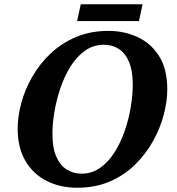

<svg xmlns="http://www.w3.org/2000/svg" viewBox="-20 -870 832 901"><path d="M342.3 11Q263.4 11 200 -20.5Q136.6 -52 99.8 -114Q63 -176 63 -266Q63 -324 80 -387Q97 -450 131.5 -510Q166 -570 217 -618.5Q268 -667 336 -696Q404 -725 488.9 -725Q563 -725 625.7 -696Q688.5 -667 726.7 -606.5Q765 -546 765 -450Q765 -395 748.5 -332Q732 -269 698.5 -208.5Q665 -148 614.5 -98Q564 -48 495.8 -18.5Q427.6 11 342.3 11ZM362 -55Q411.7 -55 450.8 -83Q489.8 -111 518.5 -156.8Q547.3 -202.7 566.1 -258.2Q585 -313.7 594 -369.7Q603 -425.7 603 -473Q603 -538 585.5 -579.5Q568 -621 537.5 -640.5Q507 -660 467.7 -660Q418.2 -660 378.9 -632Q339.6 -604 311 -558.2Q282.4 -512.3 263.6 -456.8Q244.8 -401.3 235.4 -345.3Q226 -289.3 226 -242Q226 -176.6 244 -135.3Q262 -94 293.2 -74.5Q324.4 -55 362 -55ZM342 -771 359 -850H649L632 -771Z"/></svg>

Font: Noto Serif
Style: Italic
Weight: 400
Italic angle: -12°
Designer: Monotype Design Team
Foundry: Monotype Imaging Inc.
Version: Version 2.013